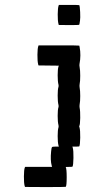

<svg xmlns="http://www.w3.org/2000/svg" viewBox="-20 -570 456 790"><path d="M137.7 -380.4 138.7 -383.3H222.2Q305.2 -383.3 306.2 -382.3Q306.6 -381.8 307.6 -376.5Q314 -342.8 307.1 -306.2Q306.2 -301.3 307.6 -293.9Q310.1 -281.2 310.1 -258.3Q310.1 -235.4 307.6 -223.1Q306.6 -216.8 307.6 -210.4Q310.1 -197.8 310.1 -175Q310.1 -152.3 307.6 -139.6Q306.6 -133.3 307.6 -127Q310.5 -112.8 310.1 -84.7Q309.6 -56.6 306.2 -51.3Q305.2 -50.3 307.1 -45.9Q310.5 -33.7 310.1 -3.7Q309.6 26.4 306.2 32.2Q305.2 33.2 291.5 33.2H277.8L279.3 37.6Q282.7 49.8 282.2 79.8Q281.7 109.9 278.3 115.7Q277.3 116.7 263.7 116.7Q249.5 116.7 250.5 117.7Q254.4 124 254.4 159.4Q254.4 194.8 250.5 198.7Q249.5 199.7 166 199.7L83 199.2L81.5 195.3Q78.1 182.6 78.4 155.5Q78.6 128.4 82 119.6L83.5 116.7H138.7H194.3L192.9 112.3Q186.5 89.4 190.4 52.2Q191.9 37.6 193.8 35.4Q195.8 33.2 208 33.2H222.2L220.7 28.8Q217.3 15.6 217.3 -10Q217.3 -35.6 220.7 -45.9Q221.7 -49.8 220.7 -54.7Q217.3 -67.9 217.3 -93.5Q217.3 -119.1 220.7 -129.4Q221.7 -133.3 220.7 -137.7Q217.3 -150.9 217.3 -176.8Q217.3 -202.6 220.7 -212.9Q221.7 -216.8 220.7 -221.2Q217.3 -234.4 217.3 -260.3Q217.3 -286.1 220.7 -296.4L222.2 -299.8L180.2 -300.3L138.2 -300.8L137.2 -304.7Q133.8 -317.4 134 -344.5Q134.3 -371.6 137.7 -380.4ZM221.2 -546.9 222.2 -549.8H263.7Q305.2 -549.8 306.2 -548.8Q308.6 -544.4 309.8 -520.3Q311 -496.1 309.1 -483.9Q308.6 -482.4 308.1 -478.8Q307.6 -475.1 307.6 -474.1Q306.6 -468.8 305.7 -467.8Q304.7 -466.8 263.2 -466.8L221.7 -467.3L220.7 -471.2Q217.3 -483.9 217.5 -511Q217.8 -538.1 221.2 -546.9Z"/></svg>

Font: VT323
Style: Regular
Weight: 400
Monospace: yes
Version: Version 001.002